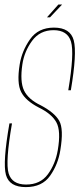

<svg xmlns="http://www.w3.org/2000/svg" viewBox="-20 -798 343 824"><path d="M181.5 -723.5H194.5L246.5 -778.5H230.5ZM91 5Q161 5 195.2 -44Q229.5 -93 239 -154Q254 -244.5 234.2 -279.5Q214.5 -314.5 155 -346Q101.5 -371.5 83.2 -409.5Q65 -447.5 76 -521.5Q84 -576.5 117.5 -622.5Q151 -668.5 210 -668.5Q270 -668.5 284.8 -619Q299.5 -569.5 273 -410.5H284Q311 -570 296.5 -624.8Q282 -679.5 211.5 -679.5Q144 -679.5 109 -629.5Q74 -579.5 64.5 -521.5Q51.5 -441 70.8 -403.2Q90 -365.5 147.5 -336Q202.5 -309 222.2 -272.5Q242 -236 228 -154Q218 -94.5 185.5 -50.2Q153 -6 92 -6Q31.5 -6 17 -54Q2.5 -102 31.5 -268.5H20.5Q-9 -100 5.5 -47.5Q20 5 91 5Z"/></svg>

Font: Anybody Thin Condensed
Style: Italic
Weight: 100
Width: 3
Italic angle: -10°
Version: Version 1.113;gftools[0.9.25]